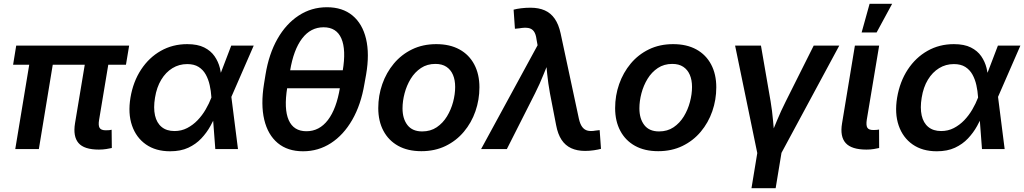

<svg xmlns="http://www.w3.org/2000/svg" viewBox="-20 -777 5340 1001"><path d="M495.6 2.9Q418.5 2.9 389.2 -31.5Q359.9 -65.9 371.1 -134.3L433.6 -509.8H556.2L496.6 -151.9Q491.7 -123 499.3 -110.4Q506.8 -97.7 531.7 -97.7Q542.5 -97.7 549.6 -98.4Q556.6 -99.1 562 -100.6L563 -5.4Q552.2 -2.9 534.2 0Q516.1 2.9 495.6 2.9ZM59.6 0 144 -509.8H266.6L182.6 0ZM48.3 -439.5 64.5 -539.1H653.3L636.7 -439.5Z M866.7 11.7Q792 11.7 741 -23.9Q689.9 -59.6 668.2 -122.6Q646.5 -185.5 660.2 -268.1Q674.3 -351.6 715.6 -414.3Q756.8 -477.1 818.6 -512Q880.4 -546.9 956.1 -546.9Q1010.3 -546.9 1044.7 -529.5Q1079.1 -512.2 1098.6 -483.9Q1118.2 -455.6 1126.5 -422.1Q1134.8 -388.7 1136.7 -356.4H1175.8L1186 -273.4L1220.7 0H1102.5L1082 -271Q1080.1 -302.7 1073.2 -333.3Q1066.4 -363.8 1052.7 -388.4Q1039.1 -413.1 1015.6 -428Q992.2 -442.9 956.1 -442.9Q913.6 -442.9 878.9 -421.6Q844.2 -400.4 820.6 -361.3Q796.9 -322.3 788.1 -267.6Q779.3 -214.4 788.1 -175.3Q796.9 -136.2 822.8 -115Q848.6 -93.8 889.6 -93.8Q925.8 -93.8 955.8 -109.4Q985.8 -125 1010 -150.1Q1034.2 -175.3 1052.2 -206.3Q1070.3 -237.3 1082 -268.1L1185.5 -539.1H1302.7L1184.6 -268.1L1147.5 -187H1109.9Q1096.2 -154.8 1076.9 -119.9Q1057.6 -85 1029.5 -55.2Q1001.5 -25.4 961.7 -6.8Q921.9 11.7 866.7 11.7Z M1560.1 11.7Q1479.5 11.7 1428 -31.2Q1376.5 -74.2 1357.7 -152.8Q1338.9 -231.4 1356.4 -339.4L1364.3 -388.2Q1381.8 -495.6 1426.5 -574.2Q1471.2 -652.8 1537.4 -696Q1603.5 -739.3 1684.6 -739.3Q1765.6 -739.3 1817.6 -696.3Q1869.6 -653.3 1888.4 -574.5Q1907.2 -495.6 1888.7 -388.2L1879.9 -339.4Q1861.8 -231 1816.4 -152.1Q1771 -73.2 1705.3 -30.8Q1639.6 11.7 1560.1 11.7ZM1577.6 -92.8Q1645 -92.8 1689.7 -151.4Q1734.4 -210 1752.4 -320.3L1766.6 -407.2Q1785.2 -517.6 1759.8 -576.2Q1734.4 -634.8 1667 -634.8Q1599.6 -634.8 1554.9 -576.2Q1510.3 -517.6 1492.2 -407.2L1477.5 -320.3Q1459.5 -209 1485.1 -150.9Q1510.7 -92.8 1577.6 -92.8ZM1452.1 -316.9 1467.8 -410.6H1792.5L1776.9 -316.9Z M2176.8 11.2Q2106 11.2 2055.9 -16.6Q2005.9 -44.4 1979 -95Q1952.1 -145.5 1952.1 -213.4Q1952.1 -278.8 1973.1 -338.6Q1994.1 -398.4 2033.4 -445.6Q2072.8 -492.7 2128.7 -519.8Q2184.6 -546.9 2254.9 -546.9Q2325.2 -546.9 2375.5 -519.3Q2425.8 -491.7 2452.6 -440.9Q2479.5 -390.1 2479.5 -321.8Q2479.5 -256.8 2458.7 -197Q2438 -137.2 2398.4 -90.1Q2358.9 -43 2303 -15.9Q2247.1 11.2 2176.8 11.2ZM2181.2 -91.8Q2224.6 -91.8 2256.8 -113.5Q2289.1 -135.3 2310.3 -170.2Q2331.5 -205.1 2342.3 -245.6Q2353 -286.1 2353 -323.7Q2353 -359.9 2341.6 -386.7Q2330.1 -413.6 2307.4 -428.7Q2284.7 -443.8 2250 -443.8Q2207 -443.8 2174.8 -422.4Q2142.6 -400.9 2121.3 -366.2Q2100.1 -331.5 2089.4 -290.8Q2078.6 -250 2078.6 -211.9Q2078.6 -158.2 2104.2 -125Q2129.9 -91.8 2181.2 -91.8Z M2488.3 0 2782.7 -541 2777.3 -570.8Q2773.9 -599.1 2763.4 -613.5Q2752.9 -627.9 2734.4 -631.1Q2715.8 -634.3 2688 -629.4L2664.6 -627L2657.7 -726.6Q2673.3 -731 2697 -733.9Q2720.7 -736.8 2745.6 -736.8Q2788.6 -736.8 2820.1 -722.9Q2851.6 -709 2872.1 -679.4Q2892.6 -649.9 2902.8 -603L2998 -158.2Q3004.4 -129.4 3015.9 -114.5Q3027.3 -99.6 3044.4 -95.7Q3061.5 -91.8 3085 -96.2L3106.4 -98.6L3113.3 -1Q3099.1 2.9 3076.9 6.3Q3054.7 9.8 3030.3 9.8Q2988.8 9.8 2958 -4.4Q2927.2 -18.6 2907.7 -48.1Q2888.2 -77.6 2879.4 -124.5L2847.2 -290.5Q2837.9 -341.3 2832.8 -391.4Q2827.6 -441.4 2822.8 -493.7H2856.4Q2834.5 -441.4 2814.7 -391.1Q2794.9 -340.8 2769.5 -290.5L2622.6 0Z M3411.6 11.2Q3340.8 11.2 3290.8 -16.6Q3240.7 -44.4 3213.9 -95Q3187 -145.5 3187 -213.4Q3187 -278.8 3208 -338.6Q3229 -398.4 3268.3 -445.6Q3307.6 -492.7 3363.5 -519.8Q3419.4 -546.9 3489.7 -546.9Q3560.1 -546.9 3610.4 -519.3Q3660.6 -491.7 3687.5 -440.9Q3714.4 -390.1 3714.4 -321.8Q3714.4 -256.8 3693.6 -197Q3672.9 -137.2 3633.3 -90.1Q3593.8 -43 3537.8 -15.9Q3481.9 11.2 3411.6 11.2ZM3416 -91.8Q3459.5 -91.8 3491.7 -113.5Q3523.9 -135.3 3545.2 -170.2Q3566.4 -205.1 3577.1 -245.6Q3587.9 -286.1 3587.9 -323.7Q3587.9 -359.9 3576.4 -386.7Q3564.9 -413.6 3542.2 -428.7Q3519.5 -443.8 3484.9 -443.8Q3441.9 -443.8 3409.7 -422.4Q3377.4 -400.9 3356.2 -366.2Q3335 -331.5 3324.2 -290.8Q3313.5 -250 3313.5 -211.9Q3313.5 -158.2 3339.1 -125Q3364.7 -91.8 3416 -91.8Z M3929.2 26.4 3812.5 -539.1H3947.3L3997.6 -248.5Q4005.9 -198.7 4010.3 -147.9Q4014.6 -97.2 4019.5 -45.9H3988.3Q4009.8 -97.2 4030.5 -147.7Q4051.3 -198.2 4076.7 -248.5L4222.2 -539.1H4355.5L4050.8 26.4ZM3897.9 204.1 3932.1 -3.4H4058.1L4023.9 204.1Z M4497.6 2.9Q4419.9 2.9 4389.2 -31Q4358.4 -64.9 4370.1 -134.3L4437 -539.1H4563.5L4499 -152.8Q4494.6 -124 4501.7 -111.6Q4508.8 -99.1 4533.7 -99.1Q4544.4 -99.1 4551 -99.9Q4557.6 -100.6 4563 -101.6L4563.5 -5.4Q4552.7 -2.9 4535.6 0Q4518.6 2.9 4497.6 2.9ZM4472.2 -607.9 4513.7 -757.3H4631.3L4550.3 -607.9Z M4863.8 11.7Q4789.1 11.7 4738 -23.9Q4687 -59.6 4665.3 -122.6Q4643.6 -185.5 4657.2 -268.1Q4671.4 -351.6 4712.6 -414.3Q4753.9 -477.1 4815.7 -512Q4877.4 -546.9 4953.1 -546.9Q5007.3 -546.9 5041.7 -529.5Q5076.2 -512.2 5095.7 -483.9Q5115.2 -455.6 5123.5 -422.1Q5131.8 -388.7 5133.8 -356.4H5172.9L5183.1 -273.4L5217.8 0H5099.6L5079.1 -271Q5077.1 -302.7 5070.3 -333.3Q5063.5 -363.8 5049.8 -388.4Q5036.1 -413.1 5012.7 -428Q4989.3 -442.9 4953.1 -442.9Q4910.6 -442.9 4876 -421.6Q4841.3 -400.4 4817.6 -361.3Q4793.9 -322.3 4785.2 -267.6Q4776.4 -214.4 4785.2 -175.3Q4793.9 -136.2 4819.8 -115Q4845.7 -93.8 4886.7 -93.8Q4922.9 -93.8 4952.9 -109.4Q4982.9 -125 5007.1 -150.1Q5031.2 -175.3 5049.3 -206.3Q5067.4 -237.3 5079.1 -268.1L5182.6 -539.1H5299.8L5181.6 -268.1L5144.5 -187H5106.9Q5093.3 -154.8 5074 -119.9Q5054.7 -85 5026.6 -55.2Q4998.5 -25.4 4958.7 -6.8Q4918.9 11.7 4863.8 11.7Z"/></svg>

Font: Inter 18pt SemiBold
Style: Italic
Weight: 600
Italic angle: -9.3988°
Designer: Rasmus Andersson
Foundry: rsms
Version: Version 4.001;git-66647c0bb